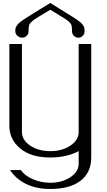

<svg xmlns="http://www.w3.org/2000/svg" viewBox="-20 -1041 706 1269"><path d="M312.5 -1021.5Q338.9 -1004.9 367.7 -986.8Q396.5 -968.8 413.6 -958.5Q430.7 -948.2 450.2 -936Q469.7 -923.8 479.5 -917Q489.3 -910.2 501 -901.9Q512.7 -893.6 517.6 -887.7Q522.5 -881.8 527.8 -875.5Q533.2 -869.1 535.2 -862.8Q537.1 -856.4 538.1 -849.6Q539.1 -842.8 539.1 -834Q539.1 -816.4 526.9 -804.2Q514.6 -792 498 -792Q480.5 -792 468.3 -804.2Q456.1 -816.4 456.1 -834Q456.1 -870.1 449.2 -881.8Q446.3 -885.7 443.8 -888.7Q441.4 -891.6 439 -894.5Q436.5 -897.5 432.1 -900.9Q427.7 -904.3 424.3 -906.7Q420.9 -909.2 414.1 -914.1Q407.2 -918.9 401.9 -921.9Q396.5 -924.8 385.7 -931.6Q375 -938.5 366.7 -943.8Q358.4 -949.2 341.8 -959Q325.2 -968.8 312.5 -976.6Q293.9 -965.8 272.5 -952.6Q251 -939.5 241.2 -933.6Q231.4 -927.7 219.2 -919.9Q207 -912.1 202.6 -908.7Q198.2 -905.3 191.9 -899.9Q185.5 -894.5 182.6 -891.1Q179.7 -887.7 175.8 -881.8Q168.9 -870.1 168.9 -834Q168.9 -816.4 156.2 -804.2Q143.6 -792 127 -792Q109.4 -792 95.2 -804.2Q81.1 -816.4 81.1 -834Q81.1 -843.8 82 -851.1Q83 -858.4 87.9 -866.2Q92.8 -874 97.2 -879.9Q101.6 -885.7 113.3 -895Q125 -904.3 135.3 -911.1Q145.5 -918 165.5 -930.7Q185.5 -943.4 203.6 -954.6Q221.7 -965.8 252.9 -984.9Q284.2 -1003.9 312.5 -1021.5ZM500 42V-42Q418 0 312.5 0Q185.5 0 113.8 -59.6Q42 -119.1 42 -209V-750H125V-168Q125 -115.2 179.7 -78.6Q234.4 -42 312.5 -42Q390.6 -42 445.3 -78.6Q500 -115.2 500 -168V-750H583V0Q583 99.6 512.2 153.8Q441.4 208 312.5 208Q218.8 208 151.4 174.3Q84 140.6 46.9 83H118.2Q141.6 119.1 196.8 143.1Q252 167 312.5 167Q389.6 167 444.8 130.4Q500 93.8 500 42Z"/></svg>

Font: okolaks
Style: Regular
Weight: 500
Version: Version 000.6.0